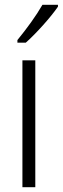

<svg xmlns="http://www.w3.org/2000/svg" viewBox="-20 -851 263 805"><path d="M223 -823V-831H158C131 -784 93 -732 53 -683V-672H88C131 -710 193 -779 223 -823ZM128 -66V-598H74V-66Z"/></svg>

Font: Noto Sans Malayalam UI Condensed Light
Style: Regular
Weight: 300
Width: 3
Designer: Jelle Bosma - Monotype Design Team
Foundry: Monotype Imaging Inc.
Version: Version 2.104